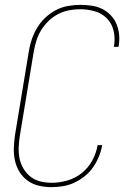

<svg xmlns="http://www.w3.org/2000/svg" viewBox="-20 -763 540 791"><path d="M192 8Q165 8 139.5 2Q114 -4 93.5 -19Q73 -34 60 -55.5Q47 -77 41.5 -102Q36 -127 37 -154Q38 -181 42 -208L99 -553Q103 -578 111.5 -602.5Q120 -627 134 -650Q148 -673 168 -691.5Q188 -710 211.5 -722Q235 -734 261 -738.5Q287 -743 311 -743Q335 -743 358 -739.5Q381 -736 400.5 -726.5Q420 -717 435.5 -701Q451 -685 459.5 -665Q468 -645 470.5 -622Q473 -599 469 -575L468 -570H449L450 -575Q455 -606 448 -636Q441 -666 420.5 -687Q400 -708 370.5 -716.5Q341 -725 310 -725Q287 -725 264 -720.5Q241 -716 219.5 -705Q198 -694 180 -676.5Q162 -659 149.5 -638.5Q137 -618 130 -595.5Q123 -573 119 -550L62 -205Q58 -181 57 -157Q56 -133 60.5 -110.5Q65 -88 77 -68Q89 -48 106.5 -34.5Q124 -21 146.5 -15.5Q169 -10 194 -10Q225 -10 258 -19.5Q291 -29 317.5 -50.5Q344 -72 360.5 -102.5Q377 -133 382 -165H401Q397 -142 387.5 -118.5Q378 -95 364 -74.5Q350 -54 329.5 -37.5Q309 -21 286.5 -10.5Q264 0 240 4Q216 8 192 8Z"/></svg>

Font: Iosevka Thin Oblique
Style: Regular
Weight: 100
Italic angle: -9°
Monospace: yes
Designer: Belleve Invis
Foundry: Belleve Invis
Version: Version 32.5.0; ttfautohint (v1.8.4)